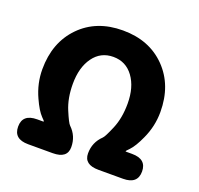

<svg xmlns="http://www.w3.org/2000/svg" viewBox="-131 -901 1080 1044"><g transform="rotate(20 409.5 -379.0)"><path d="M135 0Q51 0 51 -72Q51 -144 135 -144H168Q173 -144 173 -146Q173 -148 156 -165Q130 -192 103 -252Q68 -328 68 -410Q68 -565 162 -661.5Q256 -758 409 -758Q562 -758 656.5 -661.5Q751 -565 751 -410Q751 -328 716 -252Q689 -192 663 -165Q646 -148 646 -146Q646 -144 651 -144H684Q768 -144 768 -72Q768 0 684 0H542Q458 0 458 -65Q458 -129 504 -173Q515 -183 541.5 -246Q568 -309 568 -392Q568 -487 525 -546Q482 -605 409 -605Q336 -605 293.5 -546Q251 -487 251 -392Q251 -309 277.5 -246Q304 -183 315 -173Q361 -129 361 -65Q361 0 277 0Z"/></g></svg>

Font: Resource Han Rounded TW Heavy
Style: Regular
Weight: 900
Designer: Cyano Hao (round all glyphs); Ryoko NISHIZUKA 西塚涼子 (kana, bopomofo & ideographs); Paul D. Hunt (Latin, Greek & Cyrillic)
Foundry: Cyano Hao
Version: 0.990